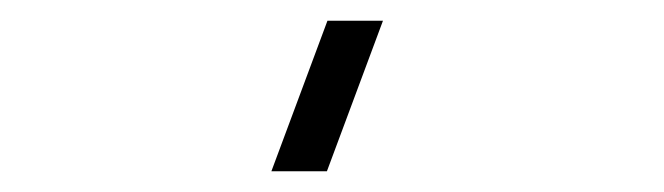

<svg xmlns="http://www.w3.org/2000/svg" viewBox="-20 -740 640 185"><path d="M349 -720H295.5L241.5 -575H295Z"/></svg>

Font: Vela Sans Light
Style: Regular
Weight: 300
Designer: Principal design: Mikhail Sharanda - project Manrope.
Design modification: Ravid Balaliev
Foundry: Mikhail Sharanda
Version: Version 1.001